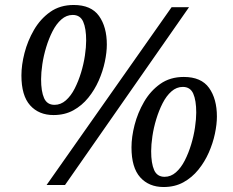

<svg xmlns="http://www.w3.org/2000/svg" viewBox="-20 -743 936 771"><path d="M167 0 669 -714H739L241 0ZM195 -281Q136 -281 101 -320Q66 -359 66 -440Q66 -482 78.5 -530.5Q91 -579 116.5 -623Q142 -667 181.5 -695Q221 -723 276 -723Q346 -723 377.5 -679Q409 -635 409 -564Q409 -533 401 -495Q393 -457 376.5 -419.5Q360 -382 334.5 -350.5Q309 -319 274.5 -300Q240 -281 195 -281ZM199 -322Q224 -322 244.5 -340Q265 -358 280 -387.5Q295 -417 305.5 -451.5Q316 -486 321 -520Q326 -554 326 -580Q326 -629 314 -656Q302 -683 272 -683Q247 -683 226.5 -665Q206 -647 191 -617.5Q176 -588 165.5 -553.5Q155 -519 150 -485Q145 -451 145 -425Q145 -376 157 -349Q169 -322 199 -322ZM637 8Q578 8 543 -31Q508 -70 508 -151Q508 -193 520.5 -241.5Q533 -290 558.5 -334Q584 -378 623.5 -406Q663 -434 718 -434Q788 -434 819.5 -390Q851 -346 851 -275Q851 -244 843 -206Q835 -168 818.5 -130.5Q802 -93 776.5 -61.5Q751 -30 716.5 -11Q682 8 637 8ZM641 -33Q666 -33 686.5 -51Q707 -69 722 -98.5Q737 -128 747.5 -162.5Q758 -197 763 -231Q768 -265 768 -291Q768 -340 756 -367Q744 -394 714 -394Q689 -394 668.5 -376Q648 -358 633 -328.5Q618 -299 607.5 -264.5Q597 -230 592 -196Q587 -162 587 -136Q587 -87 599 -60Q611 -33 641 -33Z"/></svg>

Font: NotoSerifTamilSlanted
Style: Italic
Weight: 400
Italic angle: -12°
Designer: Indian Type Foundry, Tom Grace, and the Monotype Design Team
Foundry: Monotype Imaging Inc.
Version: Version 2.001